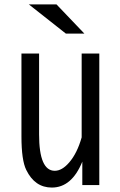

<svg xmlns="http://www.w3.org/2000/svg" viewBox="-20 -805 540 861"><path d="M233.4 -785.2 358.4 -654.3H275.4L109.4 -785.2ZM76.2 -564.9H155.3V-202.1Q155.3 -39.1 225.6 -39.1Q258.3 -39.1 290.5 -76.7Q326.2 -118.2 346.2 -189V-564.9H425.3V24.9H349.1V-80.1Q301.8 36.1 212.4 36.1Q136.2 36.1 97.7 -43Q76.2 -86.4 76.2 -192.9Z"/></svg>

Font: BIZ UDGothic
Style: Regular
Weight: 400
Monospace: yes
Designer: TypeBank Co., Ltd.
Foundry: Morisawa Inc.
Version: Version 1.05